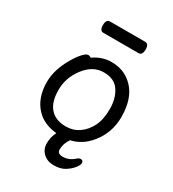

<svg xmlns="http://www.w3.org/2000/svg" viewBox="-204 -789 971 1080"><g transform="rotate(30 281.0 -249.5)"><path d="M416 -679Q440 -679 440 -642Q440 -605 415 -605H187Q163 -605 163 -642Q163 -679 188 -679ZM267 -43Q314 -43 351 -68.5Q388 -94 410.5 -138.5Q433 -183 433 -251.5Q433 -320 402 -367Q371 -414 301 -414Q231 -414 180 -347.5Q129 -281 129 -201.5Q129 -122 165 -82.5Q201 -43 267 -43ZM108 -43Q50 -104 50 -208Q50 -287 101 -374Q121 -409 142 -432Q163 -455 176 -455Q187 -455 195 -448Q249 -486 310 -486Q371 -486 416 -457Q512 -395 512 -245Q512 -143 449 -66Q399 -4 327 12Q302 47 302 86Q302 113 337 113Q376 113 407 86Q420 73 432 73Q441 73 445 78Q449 83 449 90Q449 104 431.5 125.5Q414 147 386.5 163.5Q359 180 317 180Q275 180 248.5 155Q222 130 222 92Q222 54 237 23Q238 20 240 16Q156 8 108 -43Z"/></g></svg>

Font: Moon Stars Kai
Style: Bold
Weight: 700
Designer: GuiWonder
Version: Version 1.101